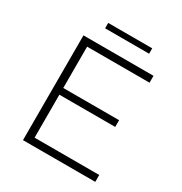

<svg xmlns="http://www.w3.org/2000/svg" viewBox="-191 -973 1051 1111"><g transform="rotate(30 334.5 -417.0)"><path d="M605 -46V0H122V-700H590V-654H173V-378H546V-333H173V-46ZM210 -834H504V-798H210Z"/></g></svg>

Font: Hilab Light
Style: Regular
Weight: 300
Designer: Cristianderson Lima
Foundry: Cristianderson
Version: Version 1.0